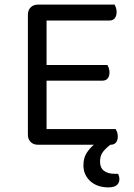

<svg xmlns="http://www.w3.org/2000/svg" viewBox="-20 -628 582 833"><path d="M145 0Q125 0 113 -12Q101 -24 101 -44V-564Q101 -584 113 -596Q125 -608 145 -608H477Q480 -603 483 -594.5Q486 -586 486 -576Q486 -559 478 -549Q470 -539 455 -539H182V-346H446Q449 -341 452 -332.5Q455 -324 455 -314Q455 -297 447 -287.5Q439 -278 424 -278H182V-68H482Q485 -63 488 -55Q491 -47 491 -36Q491 -19 483 -9.5Q475 0 460 0H459Q440 14 427 30.5Q414 47 414 73Q414 100 431 113Q448 126 477 126H492Q498 138 498 149Q498 165 487 175Q476 185 449 185Q427 185 407.5 178.5Q388 172 373.5 159.5Q359 147 350.5 129.5Q342 112 342 89Q342 57 356 35.5Q370 14 387 0H145Z"/></svg>

Font: Baloo Thambi 2
Style: Regular
Weight: 400
Designer: Aadarsh Rajan and Ek Type
Foundry: Ek Type
Version: Version 1.640;hotconv 1.0.111;makeotfexe 2.5.65597; ttfautoh